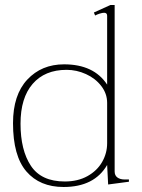

<svg xmlns="http://www.w3.org/2000/svg" viewBox="-20 -737 567 767"><path d="M32 -245Q32 -358 89 -419Q146 -480 236 -480Q355 -480 408 -399V-674Q408 -686 396 -686Q389 -686 378 -682.5Q367 -679 360 -675L355 -687L421 -717H438V-52Q438 -36 449 -28Q460 -20 478 -20H495V-11L412 0L408 -78Q357 10 234 10Q139 10 85.5 -52Q32 -114 32 -245ZM408 -165V-326Q408 -363 384.5 -393.5Q361 -424 323.5 -441Q286 -458 246 -458Q159 -458 110.5 -402Q62 -346 62 -243Q62 -137 103.5 -74.5Q145 -12 239 -12Q291 -12 329.5 -33.5Q368 -55 388 -90Q408 -125 408 -165Z"/></svg>

Font: Taviraj Thin
Style: Regular
Weight: 250
Designer: Katatrad Team
Foundry: CadsonDemak
Version: Version 1.001